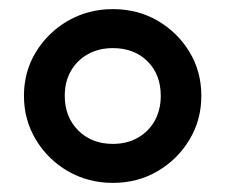

<svg xmlns="http://www.w3.org/2000/svg" viewBox="-20 -730 494 421"><path d="M227.5 -329Q173.5 -329 129.2 -354.5Q85 -380 58.8 -423.5Q32.5 -467 32.5 -520Q32.5 -573 58.8 -616Q85 -659 129.2 -684.5Q173.5 -710 227.5 -710Q282 -710 325.8 -684.5Q369.5 -659 395.5 -616Q421.5 -573 421.5 -520Q421.5 -467 395.5 -423.8Q369.5 -380.5 325.8 -354.8Q282 -329 227.5 -329ZM227.5 -414.5Q258.5 -414.5 282.2 -428Q306 -441.5 319.2 -465.2Q332.5 -489 332.5 -520Q332.5 -566.5 303.5 -595.5Q274.5 -624.5 227.5 -624.5Q196.5 -624.5 172.8 -611.2Q149 -598 135.5 -574.5Q122 -551 122 -520Q122 -473.5 151.5 -444Q181 -414.5 227.5 -414.5Z"/></svg>

Font: Geologica Roman Medium
Style: Regular
Weight: 500
Designer: Sindre Bremnes, Frode Helland
Foundry: Monokrom Skriftforlag AS
Version: Version 1.010;gftools[0.9.28]